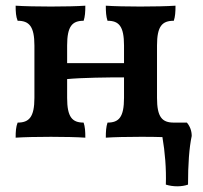

<svg xmlns="http://www.w3.org/2000/svg" viewBox="-20 -481 712 675"><path d="M637 -50H591C550 -50 532 -69 532 -137V-321C532 -389 550 -408 591 -408C596 -423 597 -439 597 -461C567 -459 520 -458 473 -458C427 -458 381 -459 352 -461C352 -439 353 -423 358 -408C398 -408 416 -389 416 -321V-259H216V-321C216 -389 234 -408 274 -408C279 -423 280 -439 280 -461C251 -459 205 -458 159 -458C112 -458 65 -459 35 -461C35 -439 36 -423 42 -408C82 -408 101 -389 101 -321V-137C101 -69 82 -50 42 -50C36 -35 35 -19 35 3C65 1 112 0 159 0C205 0 251 1 280 3C280 -19 279 -35 274 -50C234 -50 216 -69 216 -137V-203C269 -208 359 -209 416 -209V-137C416 -69 398 -50 358 -50C353 -35 352 -19 352 3C381 1 427 0 473 0C500 0 528 0 551 1C560 53 565 113 563 168C588 176 619 176 641 168C641 98 645 39 654 -3C654 -21 648 -37 637 -50Z"/></svg>

Font: Vollkorn Semibold
Style: Regular
Weight: 600
Designer: Friedrich Althausen
Foundry: Friedrich Althausen
Version: Version 4.015;PS 004.015;hotconv 1.0.88;makeotf.lib2.5.64775